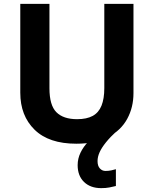

<svg xmlns="http://www.w3.org/2000/svg" viewBox="-20 -734 796 994"><path d="M485 100Q485 125 497 138Q509 151 526 151Q542 151 556 148Q570 145 580 142V229Q564 233 546 236.5Q528 240 504 240Q448 240 415 208Q382 176 382 121Q382 87 397 56Q412 25 437 -0.5Q462 -26 492 -43L586 -57Q551 -25 528.5 3Q506 31 495.5 54.5Q485 78 485 100ZM671 -252Q671 -178 638.5 -118.5Q606 -59 540.5 -24.5Q475 10 375 10Q233 10 159 -62.5Q85 -135 85 -254V-714H236V-277Q236 -189 272 -153Q308 -117 379 -117Q429 -117 460 -134Q491 -151 505.5 -187Q520 -223 520 -278V-714H671Z"/></svg>

Font: Noto Sans Gurmukhi
Style: Regular
Weight: 400
Designer: Jelle Bosma - Monotype Design Team
Foundry: Monotype Imaging Inc.
Version: Version 2.003